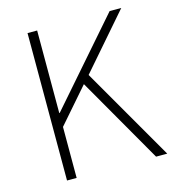

<svg xmlns="http://www.w3.org/2000/svg" viewBox="-100 -744 757 829"><g transform="rotate(-15 278.0 -329.5)"><path d="M98 0H141V-228L276 -383L496 0H546L306 -416L517 -659H465L143 -290H141V-659H98Z"/></g></svg>

Font: Source Sans Pro Light
Style: Regular
Weight: 300
Designer: Paul D. Hunt
Foundry: Adobe Systems Incorporated
Version: Version 3.006;hotconv 1.0.111;makeotfexe 2.5.65597